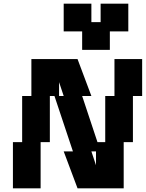

<svg xmlns="http://www.w3.org/2000/svg" viewBox="-20 -1020 790 1040"><path d="M600 -500H550V-250H508L425 -500H475L400 -700H150V-500H100V-250H50V0H200V-250H250V-500H275L375 -200H325L400 0H650V-250H700V-500H750V-700H600ZM300 -500V-575L325 -500ZM325 -850H425V-750H575V-850H675V-1000H525V-900H475V-1000H325ZM475 -200H500V-125Z"/></svg>

Font: LS-VG5000 Bold Shifted
Style: Regular
Weight: 400
Designer: Justin Bihan, 2021
Foundry: Justin Bihan, 2021
Version: Version 1.000;Glyphs 3.1.2 (3151)